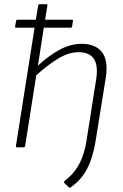

<svg xmlns="http://www.w3.org/2000/svg" viewBox="-20 -703 586 916"><path d="M189 -571 161 -390Q213 -438 265 -466Q317 -494 369 -494Q436 -494 467 -453.5Q498 -413 484 -328L437 -36Q429 16 414.5 58Q400 100 377 132.5Q354 165 317 191Q313 195 309 191L287 170Q285 167 285.5 165Q286 163 288 160Q320 136 340.5 107.5Q361 79 374 43Q387 7 394 -40L439 -326Q459 -454 355 -454Q309 -454 260 -425Q211 -396 153 -344L100 -7Q99 0 92 0H61Q55 0 56 -7L145 -571H57Q51 -571 52 -577L57 -604Q58 -609 64 -609H151L162 -676Q164 -683 169 -683H200Q208 -683 206 -676L195 -609H324Q330 -609 328 -603L324 -577Q323 -571 317 -571Z"/></svg>

Font: Sofia Sans ExtraLight
Style: Italic
Weight: 250
Italic angle: -9°
Version: Version 4.100-B